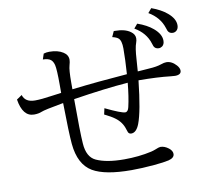

<svg xmlns="http://www.w3.org/2000/svg" viewBox="-93 -974 1176 1096"><g transform="rotate(-10 495.0 -426.5)"><path d="M203.6 -723.1Q218.8 -728 236.3 -728Q285.6 -728 316.4 -708Q342.8 -691.4 342.8 -663.1Q342.8 -651.4 336.9 -630.9Q329.6 -606.9 329.6 -533.2V-494.1Q482.4 -512.2 650.9 -524.9Q656.7 -608.9 656.7 -672.9Q656.7 -719.2 639.6 -733.4Q629.4 -742.2 605 -748L619.6 -780.3Q625 -780.3 626.5 -780.3Q684.6 -780.3 716.3 -756.8Q738.8 -740.7 738.8 -717.8Q738.8 -704.6 733.9 -691.9Q723.6 -665.5 719.7 -599.1Q717.8 -571.8 715.3 -538.6L714.8 -529.8Q723.6 -530.3 748.5 -532.2Q759.3 -533.2 781.2 -534.7Q825.7 -537.1 853.5 -546.9Q871.1 -553.2 883.8 -553.2Q915 -553.2 941.4 -523.9Q956.1 -507.3 956.1 -492.2Q956.1 -467.8 919.9 -467.8Q912.6 -467.8 895 -469.7Q820.3 -478.5 710 -479Q690.9 -302.2 664.6 -233.4Q646.5 -187 617.2 -187Q604.5 -187 599.1 -197.8Q597.2 -202.1 592.8 -215.8Q580.1 -259.3 541.5 -287.1Q522 -301.8 482.9 -320.8L490.7 -356Q582 -312 604 -312Q620.1 -312 626 -338.4Q639.2 -394.5 647 -476.1Q516.6 -466.3 329.6 -437Q329.6 -245.1 334.5 -179.2Q339.8 -99.6 390.1 -76.2Q449.2 -48.8 551.8 -48.8Q636.7 -48.8 710.4 -65.4Q723.1 -68.4 735.4 -73.2Q758.8 -83 766.6 -83Q790.5 -83 814 -64.9Q834 -49.3 834 -30.8Q834 -7.8 799.3 1Q772.9 7.3 713.9 12.7Q641.6 19 582.5 19Q429.2 19 358.4 -22.5Q283.2 -66.9 272 -187.5Q266.1 -251.5 263.7 -425.8L257.8 -424.8Q152.8 -406.2 133.8 -397.9Q115.2 -390.1 89.4 -390.1Q23.9 -390.1 7.8 -491.2L38.6 -512.2Q51.8 -468.3 108.9 -468.3Q145.5 -468.3 206.5 -477.5Q235.4 -481.9 262.7 -484.9V-530.8Q262.7 -622.1 256.3 -647.5Q251 -668.5 238.8 -678.7Q224.6 -690.4 192.9 -690.9ZM758.8 -798.8Q813.5 -779.8 848.1 -750.5Q889.6 -715.3 889.6 -677.7Q889.6 -656.2 876.5 -646Q867.2 -639.2 856.4 -639.2Q835.9 -639.2 827.6 -656.2Q826.2 -659.2 821.8 -673.3Q802.2 -736.8 737.8 -773.9ZM853 -872.1Q907.7 -852.5 942.4 -823.2Q983.9 -788.1 983.9 -750.5Q983.9 -729.5 970.7 -718.8Q961.4 -711.9 950.7 -711.9Q930.2 -711.9 921.9 -729Q920.4 -731.9 916 -746.1Q896 -809.6 832 -847.2Z"/></g></svg>

Font: BIZ UDPMincho
Style: Regular
Weight: 400
Designer: TypeBank Co., Ltd.
Foundry: Morisawa Inc.
Version: Version 1.06